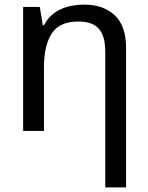

<svg xmlns="http://www.w3.org/2000/svg" viewBox="-20 -566 640 830"><path d="M435 244V-153H525V244ZM80 0V-536H152L165 -457H170Q186 -488 211.5 -507.5Q237 -527 271 -536.5Q305 -546 345 -546Q426 -546 475.5 -500.5Q525 -455 525 -358V0H435V-342Q435 -410 407.5 -441.5Q380 -473 319 -473Q237 -473 203.5 -421Q170 -369 170 -275V0Z"/></svg>

Font: Noto Sans Mono
Style: Regular
Weight: 400
Designer: Monotype Design Team
Foundry: Monotype Imaging Inc.
Version: Version 2.014